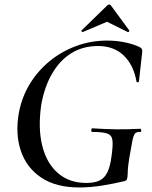

<svg xmlns="http://www.w3.org/2000/svg" viewBox="-20 -815 672 847"><path d="M330 12Q227 12 162 -31.5Q97 -75 72 -149.5Q47 -224 63 -316Q76 -387 112 -445.5Q148 -504 200.5 -546.5Q253 -589 317.5 -612.5Q382 -636 453 -636Q496 -636 536.5 -627Q577 -618 600 -605Q606 -600 607 -596Q608 -592 607 -582L593 -456Q592 -452 587 -452Q582 -452 582 -456Q569 -529 525.5 -570.5Q482 -612 412 -612Q346 -612 295 -580.5Q244 -549 210 -490.5Q176 -432 162 -353Q147 -249 166.5 -171.5Q186 -94 236 -51Q286 -8 361 -8Q396 -8 418 -18Q440 -28 453 -53.5Q466 -79 472 -126Q479 -174 476 -196.5Q473 -219 453 -226Q433 -233 387 -233Q382 -233 382.5 -241Q383 -249 387 -249Q446 -245 495 -244.5Q544 -244 599 -247Q602 -247 603 -240Q604 -233 599 -233Q583 -234 576 -226.5Q569 -219 564 -194Q559 -169 550 -116Q545 -83 544 -67Q543 -51 543 -43.5Q543 -36 541 -28Q540 -22 537.5 -20Q535 -18 529 -16Q480 -4 428 4Q376 12 330 12ZM346 -674Q344 -673 340.5 -676Q337 -679 340 -681L452 -790Q456 -795 461.5 -795Q467 -795 470 -790L550 -681Q552 -679 549 -675.5Q546 -672 543 -674L452 -719Z"/></svg>

Font: Cormorant Light SemiBold
Style: Italic
Weight: 600
Italic angle: -10°
Version: Version 4.000